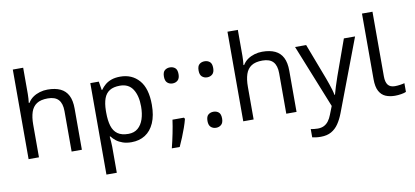

<svg xmlns="http://www.w3.org/2000/svg" viewBox="-85 -1062 3467 1604"><g transform="rotate(-10 1648.5 -260.0)"><path d="M173 -537Q173 -518 171.5 -498Q170 -478 168 -462H174Q191 -490 217 -508Q243 -526 275 -535.5Q307 -545 341 -545Q406 -545 449.5 -524.5Q493 -504 515 -461Q537 -418 537 -349V0H450V-343Q450 -408 421 -440Q392 -472 330 -472Q270 -472 236 -449.5Q202 -427 187.5 -383.5Q173 -340 173 -277V0H85V-760H173Z M958 -546Q1057 -546 1117.5 -477Q1178 -408 1178 -269Q1178 -178 1150.5 -115.5Q1123 -53 1073.5 -21.5Q1024 10 957 10Q916 10 884 -1Q852 -12 829.5 -29.5Q807 -47 791 -68H785Q787 -51 789 -25Q791 1 791 20V240H703V-536H775L787 -463H791Q807 -486 829.5 -505Q852 -524 883.5 -535Q915 -546 958 -546ZM942 -472Q888 -472 855 -451.5Q822 -431 807 -390Q792 -349 791 -286V-269Q791 -203 805 -157Q819 -111 852.5 -87Q886 -63 944 -63Q993 -63 1024.5 -90Q1056 -117 1071.5 -163.5Q1087 -210 1087 -270Q1087 -362 1051.5 -417Q1016 -472 942 -472Z M1423 -116 1430 -105Q1421 -70 1407.5 -32Q1394 6 1378.5 44Q1363 82 1346 119H1279Q1294 60 1306.5 -2Q1319 -64 1326 -116ZM1380 -414Q1354 -414 1336 -430Q1318 -446 1318 -482Q1318 -520 1336 -535Q1354 -550 1380 -550Q1406 -550 1424 -535Q1442 -520 1442 -482Q1442 -446 1424 -430Q1406 -414 1380 -414Z M1674 -414Q1648 -414 1630 -430Q1612 -446 1612 -482Q1612 -520 1630 -535Q1648 -550 1674 -550Q1700 -550 1718 -535Q1736 -520 1736 -482Q1736 -446 1718 -430Q1700 -414 1674 -414ZM1674 14Q1648 14 1630 -2Q1612 -18 1612 -54Q1612 -92 1630 -107Q1648 -122 1674 -122Q1700 -122 1718 -107Q1736 -92 1736 -54Q1736 -18 1718 -2Q1700 14 1674 14Z M1994 -537Q1994 -518 1992.5 -498Q1991 -478 1989 -462H1995Q2012 -490 2038 -508Q2064 -526 2096 -535.5Q2128 -545 2162 -545Q2227 -545 2270.5 -524.5Q2314 -504 2336 -461Q2358 -418 2358 -349V0H2271V-343Q2271 -408 2242 -440Q2213 -472 2151 -472Q2091 -472 2057 -449.5Q2023 -427 2008.5 -383.5Q1994 -340 1994 -277V0H1906V-760H1994Z M2440 -536H2534L2650 -231Q2660 -204 2668.5 -179Q2677 -154 2684 -130.5Q2691 -107 2695 -85H2699Q2705 -110 2718 -150.5Q2731 -191 2745 -232L2854 -536H2949L2718 74Q2699 124 2673.5 161.5Q2648 199 2611.5 219.5Q2575 240 2523 240Q2499 240 2481 237.5Q2463 235 2450 232V162Q2461 164 2476.5 166Q2492 168 2509 168Q2540 168 2562.5 156.5Q2585 145 2601 123.5Q2617 102 2628 73L2656 2Z M3192 10Q3148 10 3113.5 -4.5Q3079 -19 3059 -55.5Q3039 -92 3039 -157V-714H3128V-165Q3128 -117 3146.5 -93Q3165 -69 3205 -69Q3227 -69 3250.5 -72.5Q3274 -76 3287 -80V-6Q3273 1 3245.5 5.5Q3218 10 3192 10Z"/></g></svg>

Font: hexutelugu05
Style: Book
Weight: 400
Designer: Jelle Bosma - Monotype Design Team
Foundry: Monotype Imaging Inc.
Version: Version 2.003